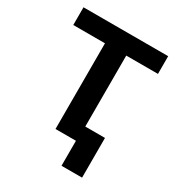

<svg xmlns="http://www.w3.org/2000/svg" viewBox="-204 -836 1050 1137"><g transform="rotate(30 321.5 -268.0)"><path d="M32.2 -707H611.3V-585.9H394.5V-100.6H529.3V170.9H388.7V0H249V-585.9H32.2Z"/></g></svg>

Font: Pretendard GOV
Style: Bold
Weight: 700
Designer: Base glyphs from Inter by Rasmus Andersson; Hangeul glyphs from Noto Sans CJK(Source Han Sans) by Jang Soo-young and Kan
Foundry: Kil Hyung-jin
Version: Version 1.309